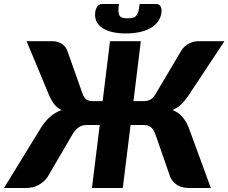

<svg xmlns="http://www.w3.org/2000/svg" viewBox="-62 -933 1134 953"><path d="M870 -453.5Q852.5 -429 835 -412.8Q817.5 -396.5 794 -387Q820 -377 839.2 -357.2Q858.5 -337.5 873 -304L984.5 0H876Q840.5 0 817.5 -14.5Q794.5 -29 783 -54.5L707.5 -271.5Q698.5 -294 684.8 -303.2Q671 -312.5 650 -312.5H586L547.5 0H394.5L433 -312.5H369Q348 -312.5 332 -303.2Q316 -294 301 -271.5L174 -54.5Q156 -29 129 -14.5Q102 0 67 0H-42L144.5 -304Q167 -337.5 191.2 -357.2Q215.5 -377 244 -387Q223 -396.5 209.5 -412.8Q196 -429 184.5 -453.5L70 -728.5H199Q223 -728.5 242.2 -717Q261.5 -705.5 271 -684.5L348 -467Q356 -445 368.2 -438Q380.5 -431 397.5 -431H447.5L484 -728.5H637L600.5 -431H652Q669 -431 683 -438Q697 -445 710.5 -467L839.5 -684.5Q854 -705.5 876.2 -717Q898.5 -728.5 922.5 -728.5H1052ZM571.5 -842Q587.5 -842 597.8 -844.8Q608 -847.5 614.8 -855.5Q621.5 -863.5 625 -877.2Q628.5 -891 631 -913H715.5Q723 -913 728 -909.2Q733 -905.5 735.8 -899.8Q738.5 -894 739.5 -886.5Q740.5 -879 739.5 -871.5Q736.5 -845.5 722 -826Q707.5 -806.5 684.2 -793.2Q661 -780 630 -773.5Q599 -767 563 -767Q527 -767 497.2 -773.5Q467.5 -780 447.2 -793.2Q427 -806.5 417.2 -826Q407.5 -845.5 410.5 -871.5Q411 -879 413.8 -886.5Q416.5 -894 420.5 -899.8Q424.5 -905.5 430.2 -909.2Q436 -913 443.5 -913H528Q525.5 -891 526 -877.2Q526.5 -863.5 531.5 -855.5Q536.5 -847.5 546 -844.8Q555.5 -842 571.5 -842Z"/></svg>

Font: Lato ExtraBold
Style: Italic
Weight: 800
Italic angle: -7°
Designer: Lukasz Dziedzic with Adam Twardoch and Botio Nikoltchev
Foundry: tyPoland Lukasz Dziedzic
Version: Version 2.015; 2015-08-06; http://www.latofonts.com/